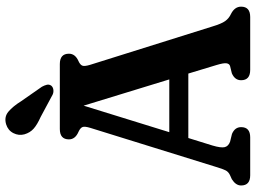

<svg xmlns="http://www.w3.org/2000/svg" viewBox="-137 -803 940 706"><g transform="rotate(-90 333.0 -450.0)"><path d="M218.5 -33.5Q218.5 0 181 0H41.5Q4 0 4 -33.5Q4 -53 27 -67.5L42.5 -74.5Q54 -80 59.2 -89.8Q64.5 -99.5 72.5 -126.5L215.5 -587Q222 -608 219 -616.2Q216 -624.5 202 -631Q173.5 -643 173.5 -666.5Q173.5 -700 211.5 -700H450.5Q488.5 -700 488.5 -666.5Q488.5 -643 460.5 -631Q447.5 -625 444.5 -617Q441.5 -609 447.5 -589L588.5 -139.5Q598.5 -106 608.5 -92Q618.5 -78 635 -70.5Q661.5 -57 661.5 -33.5Q661.5 0 623.5 0H429Q391 0 391 -33.5Q391 -56.5 416.5 -67.5L443 -74Q451.5 -76.5 453.2 -86.8Q455 -97 447 -123.5L415.5 -227.5H178.5L151 -139Q141.5 -107 145 -93.5Q148.5 -80 165 -74L193.5 -67Q218.5 -56.5 218.5 -33.5ZM200 -297.5H394L297.5 -612.5ZM314 -842 367 -766Q372 -757 374.2 -748.2Q376.5 -739.5 371 -731.5Q365.5 -725 356 -723.8Q346.5 -722.5 338 -726.5L256 -770.5Q228 -783 213 -796.2Q198 -809.5 192 -830.5Q186.5 -851 196.5 -870.8Q206.5 -890.5 229 -897.5Q256 -905.5 275.5 -889Q295 -872.5 314 -842Z"/></g></svg>

Font: Fraunces 144pt S100 SemiBold
Style: Regular
Weight: 600
Version: Version 1.000; ttfautohint (v1.8.3)